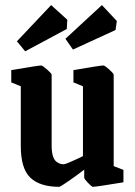

<svg xmlns="http://www.w3.org/2000/svg" viewBox="-20 -718 526 748"><path d="M78.1 -518.1 45.9 -557.1 179.2 -698.2 242.2 -641.1 240.2 -605ZM264.2 -524.9 234.9 -566.9 377 -698.2 435.1 -636.2 430.2 -601.1ZM210.9 9.8Q135.7 9.8 98.4 -25.6Q61 -61 61 -148.9V-381.8L23.9 -397V-444.8Q130.4 -462.9 140.1 -462.9Q145.5 -462.9 163.3 -447.3Q181.2 -431.6 181.2 -426.8V-149.9Q181.2 -125 186.5 -109.1Q191.9 -93.3 200.9 -87.2Q210 -81.1 215.8 -79.6Q221.7 -78.1 229 -78.1Q232.9 -78.1 251.5 -85.9Q270 -93.8 286.6 -101.6L303.2 -109.9V-381.8L266.1 -397V-444.8Q370.6 -462.9 382.8 -462.9Q388.2 -462.9 405.5 -447.3Q422.9 -431.6 422.9 -426.8V-70.8L460.9 -56.2V-7.8Q355 9.8 341.8 9.8Q337.4 9.8 322.8 -5.6Q308.1 -21 308.1 -25.9V-57.1Q281.2 -36.1 248 -13.2Q214.8 9.8 210.9 9.8Z"/></svg>

Font: Grenze SemiBold
Style: Regular
Weight: 600
Designer: Renata Polastri
Foundry: Omnibus-Type
Version: Version 1.002;PS 001.002;hotconv 1.0.88;makeotf.lib2.5.64775